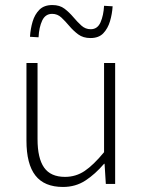

<svg xmlns="http://www.w3.org/2000/svg" viewBox="-20 -730 569 762"><path d="M230 12Q156 12 120.5 -33.5Q85 -79 85 -172V-480H129V-178Q129 -102 155 -65Q181 -28 238 -28Q281 -28 316 -51.5Q351 -75 393 -126V-480H437V0H400L395 -80H393Q358 -39 319 -13.5Q280 12 230 12ZM339 -579Q310 -579 290.5 -593.5Q271 -608 255 -627Q239 -646 223.5 -660.5Q208 -675 187 -675Q160 -675 147.5 -648.5Q135 -622 133 -582L99 -584Q101 -616 109.5 -644.5Q118 -673 136.5 -691.5Q155 -710 188 -710Q217 -710 236 -695.5Q255 -681 271 -662Q287 -643 303 -628.5Q319 -614 340 -614Q367 -614 379 -641.5Q391 -669 393 -707L427 -705Q425 -674 416.5 -645.5Q408 -617 390 -598Q372 -579 339 -579Z"/></svg>

Font: Source Sans 3 ExtraLight Light
Style: Regular
Weight: 300
Version: Version 3.052;hotconv 1.1.0;makeotfexe 2.6.0